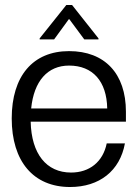

<svg xmlns="http://www.w3.org/2000/svg" viewBox="-20 -737 552 770"><path d="M481 -162H408C393 -88 339 -45 265 -45C166 -45 106 -120 103 -249H485V-289C485 -442 400 -532 257 -532C112 -532 27 -432 27 -262C27 -90 114 13 261 13C379 13 461 -52 481 -162ZM105 -302C116 -412 171 -474 257 -474C352 -474 408 -411 410 -302ZM139 -579H197L256 -660H258L318 -579H375V-583L269 -717H246L139 -583Z"/></svg>

Font: Non Bureau Light
Style: Regular
Weight: 300
Designer: Jona Saucedo
Foundry: Non Foundry
Version: Version 1.000;FEAKit 1.0